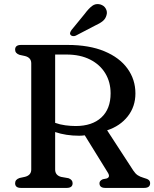

<svg xmlns="http://www.w3.org/2000/svg" viewBox="-20 -920 756 940"><path d="M643 -462.5Q643 -398.5 605.8 -350.8Q568.5 -303 504.5 -282L633 -84.5Q642.5 -70 654 -62.2Q665.5 -54.5 683 -49.5Q702 -44.5 708.5 -38.5Q715 -32.5 715 -23Q715 0 685.5 0H495.5Q467 0 467 -23Q467 -35.5 483.5 -42.5L501.5 -46Q522 -52.5 507.5 -75.5L395 -257.5Q381.5 -255.5 367.5 -255.5Q303 -255.5 250 -273.5V-90Q250 -62 279 -54L315.5 -47.5Q335.5 -40 335.5 -23Q335.5 0 306.5 0H82.5Q54 0 54 -23Q54 -41 75.5 -48.5L103 -54.5Q133 -62.5 133 -90V-610Q133 -637.5 103 -645.5L75.5 -651.5Q54 -659 54 -677Q54 -700 83 -700H310.5Q417 -700 491.2 -669Q565.5 -638 604.2 -584.2Q643 -530.5 643 -462.5ZM250 -653V-318.5Q273.5 -310 300 -306.5Q326.5 -303 350.5 -303Q431 -303 476.2 -344.8Q521.5 -386.5 521.5 -463Q521.5 -518 495.5 -561Q469.5 -604 421 -628.5Q372.5 -653 306 -653ZM395 -852.5Q413.5 -877.5 430.8 -890.8Q448 -904 470.5 -898.5Q489.5 -893 498 -877.5Q506.5 -862 501.5 -846Q497 -828 482.8 -816.5Q468.5 -805 445 -794.5L351 -745.5Q344.5 -742.5 337.2 -743.2Q330 -744 326 -748.5Q321.5 -754 323.5 -760.2Q325.5 -766.5 330 -773Z"/></svg>

Font: Fraunces 9pt S050
Style: Regular
Weight: 400
Version: Version 1.000; ttfautohint (v1.8.3)